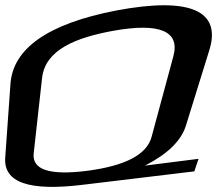

<svg xmlns="http://www.w3.org/2000/svg" viewBox="-64 -709 832 735"><path d="M680 -53 696 -101 491 -75C577 -119 630 -170 648 -229L737 -516C785 -668 664 -722 382 -669C117 -618 -15 -522 -24 -387L-44 -106C-51 -10 47 24 256 -2ZM369 -591C547 -623 625 -590 600 -495L516 -184C497 -116 414 -74 269 -55C126 -37 58 -59 65 -122L97 -410C109 -519 227 -565 369 -591Z"/></svg>

Font: Gamestation Warped
Style: Italic
Weight: 400
Designer: Jonas Hecksher
Foundry: Jonas Hecksher, Playtypeª, e-types AS
Version: Version 1.003